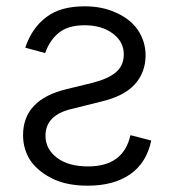

<svg xmlns="http://www.w3.org/2000/svg" viewBox="-20 -575 553 608"><path d="M127 -521Q171 -555 248 -555Q304 -555 347 -535Q391 -516 416 -481Q441 -444 441 -400Q441 -345 406 -307Q372 -270 299 -253L211 -231Q124 -212 124 -145Q124 -103 161 -75Q197 -48 259 -48Q371 -48 393 -147L459 -130Q444 -59 392 -23Q340 13 258 13Q195 13 151 -7Q105 -28 78 -64Q53 -101 53 -147Q53 -260 192 -293L274 -313Q324 -326 348 -347Q372 -368 372 -403Q372 -443 337 -469Q302 -495 248 -495Q194 -495 165 -470Q137 -447 123 -407L60 -424Q81 -487 127 -521Z"/></svg>

Font: Sinter Normal
Style: Regular
Weight: 350
Foundry: Adobe & rsms
Version: Version 1.000